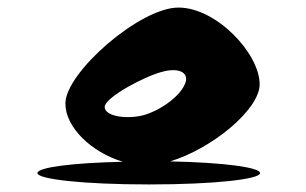

<svg xmlns="http://www.w3.org/2000/svg" viewBox="-20 -732 810 508"><path d="M79 -274C79 -258 199 -244 374 -244C549 -244 668 -258 668 -274C668 -289 574 -302 430 -305C540 -338 667 -442 667 -509C667 -590 553 -712 452 -712C350 -712 153 -540 153 -458C153 -395 222 -329 305 -304C169 -301 79 -289 79 -274ZM257 -449C257 -474 362 -530 409 -542C456 -555 484 -538 468 -507C454 -476 403 -438 355 -426C307 -416 257 -426 257 -449Z"/></svg>

Font: Ampere
Style: Ext
Weight: 400
Version: Version 1